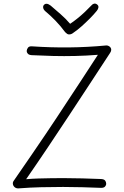

<svg xmlns="http://www.w3.org/2000/svg" viewBox="-20 -1031 688 1065"><path d="M156 -725Q141 -726 134.5 -733Q128 -740 128 -748Q129 -759 135.5 -767Q142 -775 157 -774Q260 -767 362.5 -768Q465 -769 571 -779Q576 -779 582.5 -776Q589 -773 593 -767.5Q597 -762 597 -754.5Q597 -747 591 -738Q538 -657 481 -570Q424 -483 365 -393.5Q306 -304 246 -214.5Q186 -125 125 -37Q160 -40 194.5 -41Q229 -42 263.5 -42.5Q298 -43 332 -43Q385 -43 437 -41.5Q489 -40 541 -38Q557 -37 563 -29.5Q569 -22 569 -12Q569 -3 562.5 4Q556 11 541 11Q488 9 436 7.5Q384 6 330 6Q270 6 208 7.5Q146 9 81 14Q69 14 61 7Q53 0 51.5 -10Q50 -20 56 -28Q114 -112 156.5 -174Q199 -236 232 -285Q265 -334 294.5 -378.5Q324 -423 356 -472Q388 -521 428.5 -582Q469 -643 523 -727Q460 -722 397.5 -720.5Q335 -719 275 -720.5Q215 -722 156 -725ZM483 -997Q492 -1008 501.5 -1010.5Q511 -1013 520 -1005Q527 -999 526 -990Q525 -981 517 -971Q500 -950 477.5 -927.5Q455 -905 432 -884.5Q409 -864 388 -850Q382 -845 376 -842.5Q370 -840 363 -840Q357 -840 352 -843.5Q347 -847 341 -853Q317 -886 288.5 -915.5Q260 -945 231 -969Q221 -978 219.5 -988Q218 -998 224 -1004Q231 -1011 240 -1010Q249 -1009 261 -1000Q289 -976 316.5 -952Q344 -928 369 -899Q386 -910 408.5 -928Q431 -946 451 -965Q471 -984 483 -997Z"/></svg>

Font: Playpen Sans ExtraLight
Style: Regular
Weight: 250
Designer: Laura Meseguer, Veronika Burian, José Scaglione
Foundry: TypeTogether
Version: Version 1.001